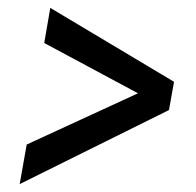

<svg xmlns="http://www.w3.org/2000/svg" viewBox="-20 -554 491 481"><path d="M90.8 -446.3 325.7 -320.3 46.9 -191.9 29.3 -92.8 403.3 -278.3 416 -349.1 106 -534.2Z"/></svg>

Font: Roboto Condensed
Style: Italic
Weight: 400
Designer: Google
Version: Version 1.000;PS 001.000;hotconv 1.0.88;makeotf.lib2.5.64775